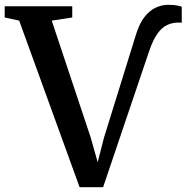

<svg xmlns="http://www.w3.org/2000/svg" viewBox="-38 -769 774 796"><path d="M292 7 41.5 -683.5 -18.5 -696.5V-743H261.5V-696.5L176.5 -683.5L338 -199L367 -96.5L393 -198L526 -626.5Q540.5 -673 562 -699.8Q583.5 -726.5 608.5 -737.8Q633.5 -749 658.5 -749Q683 -749 696.5 -746.2Q710 -743.5 715.5 -741V-674.5Q715 -675 711.8 -675.2Q708.5 -675.5 702 -675.5Q678 -675.5 656.2 -666Q634.5 -656.5 615.8 -631Q597 -605.5 580.5 -557.5L389.5 7Z"/></svg>

Font: Merriweather 48pt SemiBold
Style: Regular
Weight: 600
Version: Version 2.100